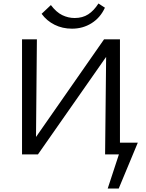

<svg xmlns="http://www.w3.org/2000/svg" viewBox="-20 -883 837 1098"><path d="M648 0V-67H768L734 0ZM596 195 682 -67H768L659 195ZM145 0V-41L575 -658H627V-615L197 0ZM106 0V-658H191L185 0ZM581 0 588 -658H666V0ZM392 -719Q337 -719 292 -741.5Q247 -764 218 -804L271 -854Q302 -813 336 -796.5Q370 -780 407 -780Q452 -780 484.5 -801Q517 -822 543 -863L580 -839Q554 -782 504 -750.5Q454 -719 392 -719Z"/></svg>

Font: Ysabeau Office Medium
Style: Regular
Weight: 500
Designer: Christian Thalmann (Catharsis Fonts)
Version: Version 2.001;gftools[0.9.30]; featfreeze: tnum,lnum,ss02